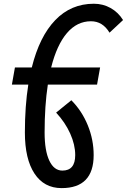

<svg xmlns="http://www.w3.org/2000/svg" viewBox="-20 -762 672 1017"><path d="M306.2 234.4Q213.4 234.4 162.6 157.2Q111.8 80.1 111.8 -60.1Q111.8 -199.7 129.9 -314H43L59.1 -404.8H148.4Q189 -568.4 272.5 -655.3Q356 -742.2 477.1 -742.2Q525.4 -742.2 565.9 -719.5Q606.4 -696.8 631.8 -655.8L560.1 -588.9Q523.9 -649.4 461.9 -649.4Q387.7 -649.4 334.2 -586.4Q280.8 -523.4 251 -404.8H510.3L494.1 -314H233.4Q216.3 -202.1 216.3 -60.1Q216.3 36.1 241.2 88.9Q266.1 141.6 310.5 141.6Q378.4 141.6 378.4 59.6Q378.4 4.4 351.8 -54.7Q325.2 -113.8 277.3 -165.5L357.9 -231Q414.1 -174.3 445.1 -98.1Q476.1 -22 476.1 59.6Q476.1 234.4 306.2 234.4Z"/></svg>

Font: Cascadia Mono PL
Style: Italic
Weight: 400
Italic angle: -10°
Monospace: yes
Designer: Aaron Bell
Foundry: Saja Typeworks
Version: Version 2404.023; ttfautohint (v1.8.4)